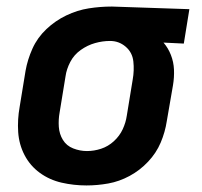

<svg xmlns="http://www.w3.org/2000/svg" viewBox="-20 -558 616 586"><path d="M244 8Q277 8 310.5 2Q344 -4 375.5 -21Q407 -38 432 -64.5Q457 -91 470.5 -123Q484 -155 489 -188L508 -298Q512 -322 511 -345.5Q510 -369 501.5 -390.5Q493 -412 479 -428L541 -425L558 -530L322 -538H321Q286 -538 251 -532.5Q216 -527 182.5 -511Q149 -495 121.5 -469Q94 -443 79 -409.5Q64 -376 58 -342L40 -232Q33 -193 35.5 -155Q38 -117 55 -84.5Q72 -52 101.5 -30.5Q131 -9 168 -0.5Q205 8 244 8ZM245 -97Q224 -97 203.5 -105Q183 -113 172 -131Q161 -149 159.5 -171Q158 -193 162 -215L180 -325Q183 -347 194.5 -369Q206 -391 226.5 -405.5Q247 -420 270 -426.5Q293 -433 316 -433Q343 -433 363.5 -415.5Q384 -398 387 -370.5Q390 -343 385 -315L367 -205Q364 -184 354.5 -163.5Q345 -143 327.5 -127Q310 -111 288.5 -104Q267 -97 246 -97Z"/></svg>

Font: Iosevka Sparkle
Style: Bold Italic
Weight: 700
Italic angle: -9°
Designer: Belleve Invis
Foundry: Belleve Invis
Version: Version 4.5.0; ttfautohint (v1.8.3)